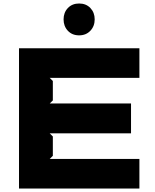

<svg xmlns="http://www.w3.org/2000/svg" viewBox="-20 -1089 895 1109"><path d="M785.2 -170.9V0H89.8V-810.1H785.2V-639.2H267.1L285.2 -621.1V-508.8L267.1 -491.2H736.8V-318.8H267.1L285.2 -300.8V-189L267.1 -170.9ZM437 -884.8Q397 -884.8 372.1 -911.1Q347.2 -937.5 347.2 -977.1Q347.2 -1016.6 372.1 -1042.7Q397 -1068.8 437 -1068.8Q477.1 -1068.8 502 -1042.7Q526.9 -1016.6 526.9 -977.1Q526.9 -937.5 501.7 -911.1Q476.6 -884.8 437 -884.8Z"/></svg>

Font: Sinkin Sans 800 Black
Style: Regular
Weight: 900
Designer: Keith Bates
Foundry: K-Type
Version: Sinkin Sans (version 1.0)  by Keith Bates   •   © 2014   www